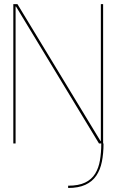

<svg xmlns="http://www.w3.org/2000/svg" viewBox="-20 -695 600 930"><path d="M310 215.5Q360 215.5 393.2 200.2Q426.5 185 446 156.5Q465.5 128 473.5 88.2Q481.5 48.5 481.5 0H470.5Q470.5 44 464.2 81.2Q458 118.5 441 146.2Q424 174 392.5 189.2Q361 204.5 310 204.5ZM44.5 0H55.5V-663.5H57.5L459.5 0H479.5V-675H468.5V-11.5H467L64.5 -675H44.5Z"/></svg>

Font: Anybody Thin Thin
Style: Regular
Weight: 250
Version: Version 1.113;gftools[0.9.25]